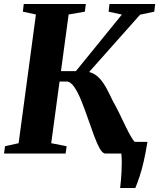

<svg xmlns="http://www.w3.org/2000/svg" viewBox="-25 -763 791 954"><path d="M572 171Q574 154.5 575.8 133.8Q577.5 113 578.8 90.2Q580 67.5 580 44.5Q580 21.5 578 0L543.5 -58H707.5Q698.5 -1 688.5 41.8Q678.5 84.5 668 115.5Q657.5 146.5 647.5 171ZM499 0Q484.5 0 470.2 -25.8Q456 -51.5 441 -92.5Q426 -133.5 410.2 -179Q394.5 -224.5 377.8 -265.5Q361 -306.5 343 -332.2Q325 -358 305 -358H221.5L228 -409.5H352L580.5 -690.5L514.5 -705L519 -743H746L741.5 -705L671 -690L375.5 -357.5L386.5 -407Q414 -409 434.5 -399.5Q455 -390 472.2 -370.8Q489.5 -351.5 504.5 -323.5Q519.5 -295.5 536 -260.5Q552.5 -231.5 568.8 -198Q585 -164.5 600 -133.2Q615 -102 629 -79Q643 -56 655.5 -48L697 -37L693 0ZM-5 0 0 -36.5 67.5 -51.5 153.5 -691 88.5 -705 93 -743H401.5L396.5 -705L316 -691L229.5 -51.5L306 -36.5L301 0Z"/></svg>

Font: Merriweather 72pt ExtraBold
Style: Italic
Weight: 800
Italic angle: -7.8°
Version: Version 2.101